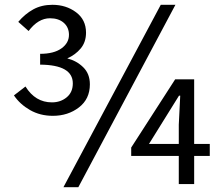

<svg xmlns="http://www.w3.org/2000/svg" viewBox="-20 -766 929 799"><path d="M200 -284Q147 -284 105 -308Q63 -332 38 -369L86 -406Q127 -340 196 -340Q232 -340 257.5 -361Q283 -382 283 -419Q283 -496 147 -497V-542Q204 -542 235.5 -564.5Q267 -587 267 -621Q267 -652 245.5 -671Q224 -690 188 -690Q139 -690 99 -637L56 -675Q84 -708 118.5 -727Q153 -746 198 -746Q255 -746 296.5 -715Q338 -684 338 -630Q338 -591 316 -564.5Q294 -538 260 -523Q299 -513 326.5 -486Q354 -459 354 -415Q354 -354 308.5 -319Q263 -284 200 -284ZM244 13 649 -746H710L306 13ZM724 0V-117H526V-152L709 -436H788V-167H853V-117H788V0ZM724 -167V-247L730 -368H725L669 -278L600 -167Z"/></svg>

Font: Gothic Nguyen
Style: Regular
Weight: 400
Designer: MORI Takayuki
Version: Version 1.220;July 21, 2023;FontCreator 14.0.0.2814 64-bit